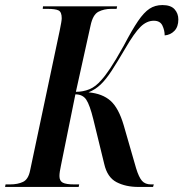

<svg xmlns="http://www.w3.org/2000/svg" viewBox="-50 -739 725 759"><path d="M-30 0 -28 -10H-10Q20 -10 41 -20Q62 -30 69 -65L186 -618Q194 -656 194 -667Q194 -691 182 -697.5Q170 -704 137 -704H119L120 -714H413L411 -704H390Q361 -704 339 -692.5Q317 -681 308 -638L250 -376Q278 -376 303 -386Q328 -396 351 -423Q365 -438 385.5 -468.5Q406 -499 439 -558Q472 -621 495.5 -655.5Q519 -690 541 -704.5Q563 -719 592 -719Q625 -719 640 -702.5Q655 -686 655 -662Q655 -633 639.5 -617Q624 -601 601 -599Q601 -619 592 -638Q583 -657 558 -657Q530 -657 505.5 -633Q481 -609 445 -547Q414 -494 391.5 -459.5Q369 -425 348 -405Q327 -385 300 -374Q355 -369 387 -340.5Q419 -312 439 -244L488 -74Q499 -38 511.5 -24Q524 -10 547 -10H558L555 0H497Q447 0 410.5 -19Q374 -38 362 -91L319 -267Q305 -324 291 -345Q277 -366 248 -366L191 -85Q185 -58 185 -43Q185 -24 198 -17Q211 -10 244 -10H263L261 0Z"/></svg>

Font: Noto Serif Display ExtraCondensed SemiBold
Style: Italic
Weight: 600
Width: 2
Italic angle: -12°
Designer: Monotype Design Team
Foundry: Monotype Imaging Inc.
Version: Version 2.009